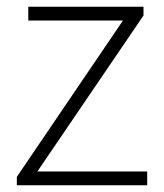

<svg xmlns="http://www.w3.org/2000/svg" viewBox="-20 -550 486 570"><path d="M30 0V-25L345 -489H64V-530H406V-504L91 -41H417V0Z"/></svg>

Font: Noto Sans KR Thin ExtraLight
Style: Regular
Weight: 250
Version: Version 2.004-H2;hotconv 1.0.118;makeotfexe 2.5.65603